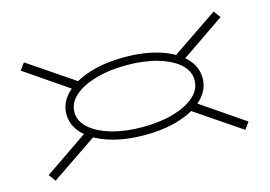

<svg xmlns="http://www.w3.org/2000/svg" viewBox="-68 -598 978 696"><g transform="rotate(-15 421.5 -250.0)"><path d="M420 -104Q345 -104 287.5 -122.5Q230 -141 197 -174Q164 -207 164 -250Q164 -293 197 -326Q230 -359 287.5 -377.5Q345 -396 420 -396Q495 -396 552.5 -377.5Q610 -359 642.5 -326Q675 -293 675 -250Q675 -207 642.5 -174Q610 -141 552.5 -122.5Q495 -104 420 -104ZM420 -134Q486 -134 537 -149Q588 -164 616.5 -190Q645 -216 645 -250Q645 -284 616.5 -310Q588 -336 537 -351Q486 -366 420 -366Q354 -366 303 -351Q252 -336 223 -310Q194 -284 194 -250Q194 -216 223 -190Q252 -164 303 -149Q354 -134 420 -134ZM222 -325 45 -446 64 -472 241 -352ZM618 -325 599 -352 776 -472 795 -446ZM222 -175 241 -148 64 -28 45 -54ZM618 -175 795 -54 776 -28 599 -148Z"/></g></svg>

Font: Kalnia Expanded
Style: Bold
Weight: 700
Width: 7
Designer: Frida Medrano
Foundry: Frida Medrano
Version: Version 1.105